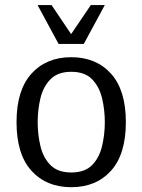

<svg xmlns="http://www.w3.org/2000/svg" viewBox="-20 -740 572 771"><path d="M266.1 11.7Q166 11.7 106.2 -54.4Q46.4 -120.6 46.4 -249.5Q46.4 -377.9 106.2 -444.1Q166 -510.3 266.1 -510.3Q366.2 -510.3 425.8 -444.1Q485.4 -377.9 485.4 -249.5Q485.4 -120.6 425.8 -54.4Q366.2 11.7 266.1 11.7ZM266.1 -47.4Q320.8 -47.4 349.9 -77.1Q378.9 -106.9 389.9 -153.6Q400.9 -200.2 400.9 -249.5Q400.9 -298.8 389.9 -345.2Q378.9 -391.6 349.9 -421.6Q320.8 -451.7 266.1 -451.7Q211.9 -451.7 182.6 -421.6Q153.3 -391.6 142.3 -345.2Q131.3 -298.8 131.3 -249.5Q131.3 -200.2 142.3 -153.6Q153.3 -106.9 182.6 -77.1Q211.9 -47.4 266.1 -47.4ZM215.3 -563.5 130.9 -719.7H187L265.6 -603L344.7 -719.7H400.9L316.4 -563.5Z"/></svg>

Font: Pontano Sans
Style: Regular
Weight: 400
Designer: Vernon Adams
Foundry: Vernon Adams
Version: Version 2.001